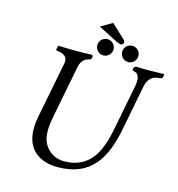

<svg xmlns="http://www.w3.org/2000/svg" viewBox="-123 -957 996 1074"><g transform="rotate(15 375.0 -420.0)"><path d="M305 10C503 10 572 -117 606 -295L656 -553C662 -581 680 -615 721 -618C737 -619 745 -620 747 -627L750 -645L749 -647C713 -646 674 -645 652 -645C630 -645 615 -646 591 -647C579 -647 574 -638 573 -631C571 -624 575 -620 585 -618C617 -611 616 -571 610 -540L559 -277C537 -165 495 -31 334 -31C288 -31 252 -52 230 -81C189 -134 202 -204 214 -269L270 -555C275 -583 286 -609 322 -618C330 -620 335 -622 337 -632C338 -638 337 -647 329 -647C305 -646 288 -645 249 -645C212 -645 172 -646 137 -647L135 -645L131 -627C130 -622 133 -618 138 -618C170 -615 202 -602 195 -563L131 -236C91 -32 220 10 305 10ZM487 -761C487 -766 484 -771 479 -776L400 -850L333 -811L442 -755C454 -749 465 -745 473 -745C484 -745 487 -756 487 -761ZM346 -707C346 -681 367 -660 393 -660C419 -660 440 -681 440 -707C440 -733 419 -754 393 -754C367 -754 346 -733 346 -707ZM490 -707C490 -681 511 -660 537 -660C563 -660 584 -681 584 -707C584 -733 563 -754 537 -754C511 -754 490 -733 490 -707Z"/></g></svg>

Font: Libertinus Serif
Style: Italic
Weight: 400
Italic angle: -12°
Designer: Philipp H. Poll, Khaled Hosny
Foundry: Caleb Maclennan
Version: Version 7.050;RELEASE